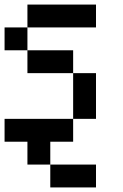

<svg xmlns="http://www.w3.org/2000/svg" viewBox="-20 -620 540 840"><path d="M0 0V-100H300V0H200V100H100V0ZM0 -400V-500H100V-400ZM100 -500V-600H400V-500ZM100 -400H300V-300H100ZM200 100H400V200H200ZM300 -100V-300H400V-100Z"/></svg>

Font: Galmuri9 Regular
Style: Regular
Weight: 400
Designer: Lee Minseo (quiple)
Version: Version 2.399;hotconv 1.1.1;makeotfexe 2.6.0 DEVELOPMENT